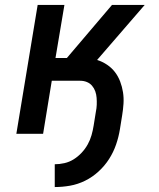

<svg xmlns="http://www.w3.org/2000/svg" viewBox="-20 -540 640 775"><path d="M201 215V123Q220 123 240 118.5Q260 114 277.5 103Q295 92 309.5 76.5Q324 61 334 43Q344 25 349.5 5.5Q355 -14 358 -33L367 -89Q370 -103 370.5 -117Q371 -131 370 -145Q369 -159 364.5 -171.5Q360 -184 351.5 -194Q343 -204 330.5 -209Q318 -214 304 -214H189L154 0H46L132 -520H240L204 -306H250L432 -520H564L372 -298Q394 -291 412.5 -278.5Q431 -266 444 -249Q457 -232 465 -211Q473 -190 476.5 -167.5Q480 -145 478.5 -121.5Q477 -98 473 -74L464 -18Q459 13 448.5 43.5Q438 74 420.5 101.5Q403 129 378 152Q353 175 323.5 189.5Q294 204 263 209.5Q232 215 201 215Z"/></svg>

Font: Iosevka Aile Semibold Oblique
Style: Regular
Weight: 600
Italic angle: -9°
Designer: Belleve Invis
Foundry: Belleve Invis
Version: Version 31.1.0; ttfautohint (v1.8.4)